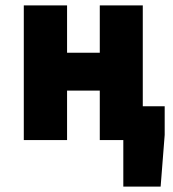

<svg xmlns="http://www.w3.org/2000/svg" viewBox="-20 -518 640 710"><path d="M68 0V-498H228V-323H349V-498H508V0H349V-183H228V0ZM436 172V0H407V-125H589V-19L574 172Z"/></svg>

Font: Source Code Pro ExtraBold
Style: Regular
Weight: 800
Monospace: yes
Designer: Paul D. Hunt, Teo Tuominen
Foundry: Adobe Systems Incorporated
Version: Version 1.018;hotconv 1.0.116;makeotfexe 2.5.65601